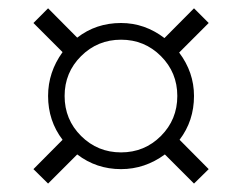

<svg xmlns="http://www.w3.org/2000/svg" viewBox="-20 -600 580 460"><path d="M95.2 -370.1Q95.2 -427.2 129.9 -475.1L60.1 -544.9L95.2 -580.1L165 -509.8Q210 -544.9 270 -544.9Q326.7 -544.9 374 -508.8L444.8 -580.1L480 -544.9L409.2 -474.1Q444.8 -426.8 444.8 -370.1Q444.8 -310.5 410.2 -265.1L480 -194.8L444.8 -160.2L375 -230Q327.1 -194.8 270 -194.8Q210.9 -194.8 165 -230L95.2 -160.2L60.1 -194.8L129.9 -265.1Q95.2 -310.5 95.2 -370.1ZM134.8 -370.1Q134.8 -313.5 174.3 -274.2Q213.9 -234.9 270 -234.9Q326.2 -234.9 365.5 -274.2Q404.8 -313.5 404.8 -370.1Q404.8 -426.3 365.5 -465.6Q326.2 -504.9 270 -504.9Q213.9 -504.9 174.3 -465.6Q134.8 -426.3 134.8 -370.1Z"/></svg>

Font: Rochester
Style: Regular
Weight: 400
Designer: Gillian Fisher
Foundry: Font Diner, Inc DBA Sideshow
Version: Version 1.005